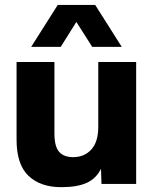

<svg xmlns="http://www.w3.org/2000/svg" viewBox="-20 -754 631 787"><path d="M231 13.2Q145.5 13.2 96.7 -33.4Q47.9 -80.1 47.9 -181.2V-500H203.1V-207Q203.1 -153.8 222.2 -131.8Q241.2 -109.9 279.8 -109.9Q325.7 -109.9 354.2 -141.1Q382.8 -172.4 382.8 -233.9V-500H538.1V0H396L394 -62Q374 -22 335.2 -4.4Q296.4 13.2 231 13.2ZM107.9 -562 216.8 -733.9H370.1L479 -562H357.9L293 -664.1L229 -562Z"/></svg>

Font: Human Sans
Style: Bold
Weight: 700
Designer: Tim Radville
Foundry: Continuum
Version: Version 1.000;FEAKit 1.0